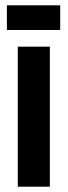

<svg xmlns="http://www.w3.org/2000/svg" viewBox="-20 -704 255 724"><path d="M47 0V-528H168V0ZM6 -591V-684H207V-591Z"/></svg>

Font: Bricolage Grotesque 36pt Condensed SemiBold
Style: Regular
Weight: 600
Width: 3
Designer: Mathieu Triay
Foundry: Atelier Triay
Version: Version 1.001;gftools[0.9.33.dev8+g029e19f]